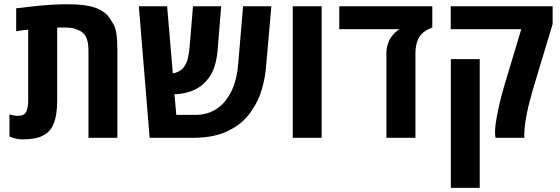

<svg xmlns="http://www.w3.org/2000/svg" viewBox="-20 -661 2688 921"><path d="M87.9 7.8Q73.2 7.8 57.1 4.2Q41 0.5 25.4 -6.3V-112.3Q46.9 -105.5 67.4 -105.5Q95.7 -105.5 105.5 -124.3Q115.2 -143.1 115.2 -179.2V-518.6Q101.1 -517.6 86.7 -515.6Q72.3 -513.7 57.6 -511.2V-621.1Q92.8 -625.5 133.1 -629.9Q173.3 -634.3 216.1 -637.5Q258.8 -640.6 300.3 -640.6Q342.3 -640.6 372.1 -637.5Q401.9 -634.3 423.8 -628.2Q445.8 -622.1 463.4 -612.3Q481 -602.1 493.7 -589.4Q506.3 -576.7 515.1 -559.1Q533.2 -535.6 538.1 -502Q543 -468.3 543 -422.9V0H404.3V-419.9Q404.3 -462.4 391.4 -486.1Q378.4 -509.8 350.6 -518.6Q335 -526.4 309.1 -528.3Q297.9 -528.8 284.2 -529.1Q270.5 -529.3 254.4 -528.8V-179.2Q254.4 -144.5 250 -115.5Q245.6 -86.4 235.4 -63.5Q221.7 -31.2 194.8 -15.6Q174.3 -2.4 146.7 2.7Q119.1 7.8 87.9 7.8Z M697.8 0 646 -630.9H781.7L809.1 -309.1Q826.7 -312 841.3 -320.6Q856 -329.1 864.7 -342.8Q875.5 -358.4 881.3 -382.3Q887.2 -406.2 889.6 -437L905.8 -630.9H1041L1023.4 -416Q1019 -370.1 1006.8 -335.2Q994.6 -300.3 970.2 -273.4Q945.3 -244.6 910.6 -229Q876 -213.4 826.7 -209Q824.2 -209 821.8 -209Q819.3 -209 816.9 -209L825.7 -109.9H918.5Q968.3 -109.9 1008.8 -132.6Q1049.3 -155.3 1076.2 -198.7Q1113.8 -256.8 1122.1 -349.1L1146 -630.9H1281.7L1256.8 -347.7Q1252 -286.1 1235.8 -231.9Q1219.7 -177.7 1192.4 -138.7Q1175.8 -110.4 1149.4 -84.5Q1123 -58.6 1088.9 -41Q1051.8 -19.5 1006.1 -9.8Q960.4 0 910.6 0Z M1384.3 0V-630.9H1522.9V0Z M1833.5 0V-404.3Q1833.5 -427.2 1839.6 -447.5Q1845.7 -467.8 1855 -481Q1864.3 -494.1 1874.3 -503.9Q1884.3 -513.7 1896.5 -521H1607.4V-630.9H2053.7V-528.8Q2035.2 -522 2020.8 -512.9Q2006.3 -503.9 1996.6 -490.7Q1972.7 -460 1972.7 -401.4V0Z M2356.9 0Q2356.4 -4.4 2355.5 -10.7Q2354.5 -17.1 2354.5 -27.3Q2354.5 -45.9 2358.4 -72.5Q2362.3 -99.1 2368.7 -129.4Q2373 -150.4 2377.9 -171.4Q2382.8 -192.4 2388.7 -213.6Q2394.5 -234.9 2400.9 -256.3L2480.5 -521H2142.1V-630.9H2630.9V-545.4L2543.9 -257.3Q2538.1 -237.8 2532.2 -217.3Q2526.4 -196.8 2521.5 -177.7Q2516.6 -158.7 2512.7 -142.6Q2509.3 -127 2506.1 -110.6Q2502.9 -94.2 2500.5 -78.1Q2498 -62 2496.6 -47.4Q2495.1 -32.7 2495.1 -20V0ZM2142.6 240.2V-377.4H2281.2V240.2Z"/></svg>

Font: Open Sans SemiCondensed
Style: Bold
Weight: 700
Width: 4
Designer: Monotype Design Team
Foundry: Monotype Imaging Inc.
Version: Version 3.003